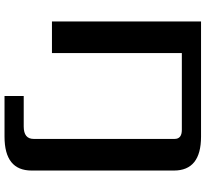

<svg xmlns="http://www.w3.org/2000/svg" viewBox="-50 -650 910 850"><g transform="rotate(90 405.0 -225.0)"><path d="M75 0V-660H585Q735 -660 735 -540V90Q735 210 585 210H405V125H540Q595 125 595 81V-543Q595 -575 555 -575H215V0Z"/></g></svg>

Font: Xolonium
Style: Regular
Weight: 400
Designer: Severin Meyer
Version: Version 4.2